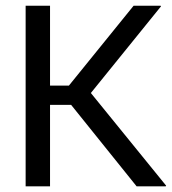

<svg xmlns="http://www.w3.org/2000/svg" viewBox="-20 -660 608 680"><path d="M157.2 -288.6V0H70.8V-639.6H157.2V-356.9H224.1L453.1 -639.6H548.8L550.3 -637.7L301.8 -330.6L568.4 -2.4L566.9 0H463.9L231.9 -288.6Z"/></svg>

Font: Yantramanav
Style: Regular
Weight: 400
Version: Version 1.001;PS 1.0;hotconv 1.0.72;makeotf.lib2.5.5900; ttf